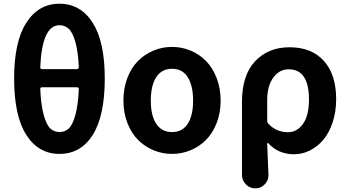

<svg xmlns="http://www.w3.org/2000/svg" viewBox="-20 -832 1914 1055"><path d="M413.1 -342.8Q413.1 -347.7 410.2 -350.1Q407.2 -352.5 403.3 -352.5H210.9Q207 -352.5 204.1 -350.1Q201.2 -347.7 201.2 -342.8Q205.1 -254.9 220.2 -200.2Q235.4 -145.5 256.3 -126Q277.3 -106.4 306.6 -106.4Q336.9 -106.4 357.9 -126Q378.9 -145.5 394 -199.7Q409.2 -253.9 413.1 -342.8ZM201.2 -461.9Q201.2 -458 204.1 -455.1Q207 -452.1 210.9 -452.1H403.3Q407.2 -452.1 410.2 -455.1Q413.1 -458 413.1 -461.9Q409.2 -548.8 394 -601.6Q378.9 -654.3 357.9 -673.8Q336.9 -693.4 306.6 -693.4Q210.9 -693.4 201.2 -461.9ZM306.6 -811.5Q422.9 -811.5 489.3 -707Q555.7 -602.5 555.7 -401.4Q555.7 -195.3 489.7 -90.8Q423.8 13.7 306.6 13.7Q191.4 13.7 124.5 -90.8Q57.6 -195.3 57.6 -401.4Q57.6 -602.5 124.5 -707Q191.4 -811.5 306.6 -811.5Z M658.2 -279.3Q658.2 -346.7 679.7 -403.3Q701.2 -460 738.3 -497.1Q775.4 -534.2 823.7 -554.2Q872.1 -574.2 925.3 -574.2Q978.5 -574.2 1026.9 -554.2Q1075.2 -534.2 1111.8 -497.1Q1148.4 -460 1170.4 -403.3Q1192.4 -346.7 1192.4 -279.3Q1192.4 -211.9 1170.4 -155.8Q1148.4 -99.6 1111.8 -63Q1075.2 -26.4 1026.9 -6.3Q978.5 13.7 925.3 13.7Q872.1 13.7 823.7 -6.3Q775.4 -26.4 738.8 -63Q702.1 -99.6 680.2 -155.8Q658.2 -211.9 658.2 -279.3ZM1041 -279.3Q1041 -361.3 1011.7 -407.7Q982.4 -454.1 925.3 -454.1Q868.2 -454.1 838.4 -407.7Q808.6 -361.3 808.6 -279.3Q808.6 -197.3 838.4 -151.9Q868.2 -106.4 925.3 -106.4Q982.4 -106.4 1011.7 -151.9Q1041 -197.3 1041 -279.3Z M1309.6 128.9V-271.5Q1309.6 -418.9 1381.8 -495.6Q1454.1 -572.3 1571.3 -572.3Q1692.4 -572.3 1759.8 -497.1Q1827.1 -421.9 1827.1 -287.1Q1827.1 -217.8 1807.6 -159.2Q1788.1 -100.6 1755.9 -63Q1723.6 -25.4 1682.1 -4.9Q1640.6 15.6 1595.7 15.6Q1509.8 15.6 1454.1 -44.9Q1452.1 -46.9 1449.7 -45.9Q1447.3 -44.9 1448.2 -42Q1455.1 125 1455.1 131.8Q1455.1 160.2 1434.6 180.7Q1414.1 203.1 1383.3 203.1Q1352.5 203.1 1331.1 181.2Q1309.6 159.2 1309.6 128.9ZM1562.5 -105.5Q1612.3 -105.5 1645 -151.4Q1677.7 -197.3 1677.7 -285.2Q1677.7 -451.2 1566.4 -451.2Q1514.6 -451.2 1481.4 -405.3Q1448.2 -359.4 1448.2 -281.2V-168Q1448.2 -158.2 1455.1 -151.4Q1499 -105.5 1562.5 -105.5Z"/></svg>

Font: Gen Jyuu GothicX Bold
Style: Bold
Weight: 700
Designer: Ryoko NISHIZUKA (kana &amp; ideographs); Paul D. Hunt (Latin, Greek &amp; Cyrillic); Wenlong ZHANG (bopomofo); Sandoll C
Version: Version 1.058.20140828